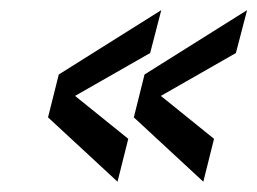

<svg xmlns="http://www.w3.org/2000/svg" viewBox="-20 -353 500 373"><path d="M125.8 -166.7 229.2 -83.3 208.3 0 73.3 -125 94.2 -208.3 293.3 -333.3 271.7 -250ZM292.5 -166.7 395.8 -83.3 375 0 240 -125 260.8 -208.3 460 -333.3 438.3 -250Z"/></svg>

Font: Yulong
Style: Italic
Weight: 400
Italic angle: -14.25°
Designer: GGBotNet
Foundry: f0n7.com
Version: 1.00